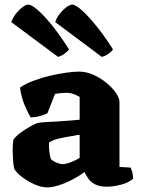

<svg xmlns="http://www.w3.org/2000/svg" viewBox="-20 -811 614 834"><path d="M185 3Q160 3 130.5 -10Q101 -23 76.5 -41.5Q52 -60 42 -77Q38 -95 36.5 -117.5Q35 -140 35 -157Q35 -173 36 -185.5Q37 -198 39 -206Q51 -221 71.5 -236Q92 -251 112 -262Q132 -273 141 -276Q151 -279 175.5 -280.5Q200 -282 223 -283Q258 -285 287 -287.5Q316 -290 326 -291V-390Q307 -401 293.5 -404.5Q280 -408 270 -408Q261 -408 244.5 -406.5Q228 -405 219 -403L186 -319Q179 -315 159 -308.5Q139 -302 113 -301Q103 -317 87.5 -353Q72 -389 67 -431Q93 -448 127.5 -461Q162 -474 199 -482.5Q236 -491 269 -495.5Q302 -500 323 -500Q355 -500 386 -486Q417 -472 442.5 -451Q468 -430 483.5 -407.5Q499 -385 499 -368V-86L548 -83Q551 -76 554.5 -63.5Q558 -51 558 -35Q547 -24 527 -16Q507 -8 485 -4Q463 0 446 0Q412 0 392.5 -10.5Q373 -21 363 -36Q353 -51 347 -64Q325 -47 295.5 -31.5Q266 -16 236.5 -6.5Q207 3 185 3ZM252 -98Q266 -98 288 -106.5Q310 -115 326 -125V-225Q316 -225 306 -222.5Q296 -220 280 -218Q256 -214 233 -208.5Q210 -203 193 -192Q192 -176 194 -155.5Q196 -135 201 -120Q212 -110 227 -104Q242 -98 252 -98ZM232 -564 29 -715Q36 -735 49.5 -752Q63 -769 78 -780Q93 -791 103 -791Q117 -791 144.5 -767Q172 -743 207.5 -699Q243 -655 280 -596Q275 -589 262 -579Q249 -569 232 -564ZM422 -564 220 -715Q226 -735 240 -752Q254 -769 269 -780Q284 -791 294 -791Q308 -791 336 -766Q364 -741 399.5 -697Q435 -653 471 -596Q465 -588 452 -578Q439 -568 422 -564Z"/></svg>

Font: Texturina Black
Style: Regular
Weight: 900
Designer: Guillermo Torres Carreño
Foundry: Omnibus-Type
Version: Version 1.002; ttfautohint (v1.8.3)